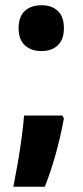

<svg xmlns="http://www.w3.org/2000/svg" viewBox="-20 -577 316 733"><path d="M51 -469Q51 -513 74.5 -535Q98 -557 139 -557Q178 -557 201 -535Q224 -513 224 -469Q224 -426 200.5 -404Q177 -382 139 -382Q99 -382 75 -404Q51 -426 51 -469ZM224 -125Q211 -54 192 13.5Q173 81 151 136H31Q39 96 47.5 47Q56 -2 62.5 -50.5Q69 -99 72 -136H218Z"/></svg>

Font: Noto Sans Myanmar Condensed ExtraBold
Style: Regular
Weight: 800
Width: 3
Designer: Monotype Design Team
Foundry: Monotype Imaging Inc.
Version: Version 2.107; ttfautohint (v1.8.4.7-5d5b)